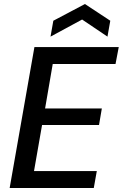

<svg xmlns="http://www.w3.org/2000/svg" viewBox="-20 -934 610 954"><path d="M28 0 151 -700H570L554 -616H242L204 -395H486L472 -313H189L149 -84H461L446 0ZM231 -752 245 -831 402 -914 528 -831 514 -752 388 -837Z"/></svg>

Font: DeepMind Sans Medium
Style: Italic
Weight: 500
Italic angle: -10°
Designer: Jonny Pinhorn / Modifications: Colophon Foundry
Foundry: Colophon Foundry
Version: Version 1.002; ttfautohint (v1.8.2)